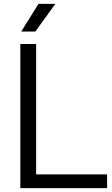

<svg xmlns="http://www.w3.org/2000/svg" viewBox="-20 -966 576 986"><path d="M84.5 0V-740H165.5V-70.5H530V0ZM89 -804 177.5 -946H264L161.5 -804Z"/></svg>

Font: Encode Sans SC
Style: Regular
Weight: 400
Version: Version 3.002